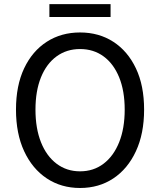

<svg xmlns="http://www.w3.org/2000/svg" viewBox="-20 -905 782 938"><path d="M371 13.4Q279.2 13.4 208.6 -33.4Q138 -80.2 98 -166.2Q58.1 -252.2 58.1 -369.3Q58.1 -487 98 -571.3Q138 -655.6 208.6 -701Q279.2 -746.4 371 -746.4Q463.3 -746.4 533.7 -700.8Q604.1 -655.2 644 -571.1Q684 -487 684 -369.3Q684 -252.2 644 -166.2Q604.1 -80.2 533.7 -33.4Q463.3 13.4 371 13.4ZM371 -68Q437.1 -68 486 -105.3Q535 -142.5 562.1 -210.1Q589.2 -277.8 589.2 -369.3Q589.2 -460.8 562.1 -527.3Q535 -593.7 486 -629.5Q437.1 -665.4 371 -665.4Q305.6 -665.4 256.3 -629.5Q207.1 -593.7 180.2 -527.3Q153.3 -460.8 153.3 -369.3Q153.3 -277.8 180.2 -210.1Q207.1 -142.5 256.3 -105.3Q305.6 -68 371 -68ZM221.3 -821.8V-884.8H520.2V-821.8Z"/></svg>

Font: Noto Sans HK Thin
Style: Regular
Weight: 100
Designer: Ryoko NISHIZUKA 西塚涼子 (kana, bopomofo & ideographs); Paul D. Hunt (Latin, Greek & Cyrillic); Sandoll Communications 산돌커뮤니
Foundry: Adobe
Version: Version 2.004-H2;hotconv 1.0.118;makeotfexe 2.5.65603